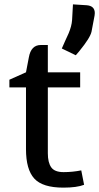

<svg xmlns="http://www.w3.org/2000/svg" viewBox="-20 -847 454 879"><path d="M167 -641H199V-516H347V-447H199V-145Q199 -103 214.5 -81Q230 -59 271 -59Q312 -59 352 -67L365 -1Q332 12 270 12Q175 12 137 -29.5Q99 -71 99 -164V-447H23V-482L99 -516L112 -584Q122 -641 167 -641ZM414 -787Q414 -780 413 -776L399 -702Q393 -674 344 -614L327 -594L263 -625Q267 -635 278 -659Q289 -683 294 -694Q308 -727 310 -755L314 -827L377 -823Q414 -820 414 -787Z"/></svg>

Font: Voces
Style: Regular
Weight: 400
Designer: Ana Paula Megda, Pablo Ugerman
Foundry: Ana Paula Megda, Pablo Ugerman
Version: Version 1.003